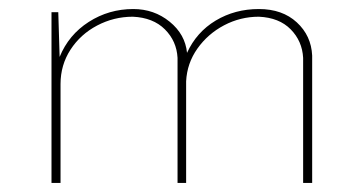

<svg xmlns="http://www.w3.org/2000/svg" viewBox="-20 -405 805 425"><path d="M671 -282V0H651V-277Q649 -314 623.5 -340Q598 -366 553 -368Q512 -368 476 -349Q440 -330 417 -297.5Q394 -265 392 -225V0H373V-277Q371 -314 345 -340Q319 -366 274 -368Q232 -368 195 -348.5Q158 -329 136 -295Q114 -261 114 -219V0H94V-378H109L112 -279Q132 -328 176.5 -356.5Q221 -385 275 -385Q321 -385 355.5 -357Q390 -329 394 -288Q415 -334 457.5 -359.5Q500 -385 553 -385Q605 -385 637 -355.5Q669 -326 671 -282Z"/></svg>

Font: Josefin Sans Thin
Style: Regular
Weight: 250
Designer: Santiago Orozco
Foundry: Typemade
Version: Version 2.000